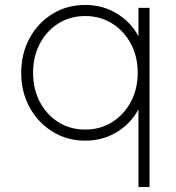

<svg xmlns="http://www.w3.org/2000/svg" viewBox="-20 -558 714 778"><path d="M541 200H586V-526H541V-411Q510 -469 453 -503.5Q396 -538 325 -538Q252 -538 193 -502Q134 -466 100 -403.5Q66 -341 66 -263Q66 -185 100 -123Q134 -61 193 -24.5Q252 12 325 12Q396 12 453 -22.5Q510 -57 541 -115ZM325 -33Q264 -33 216.5 -63Q169 -93 141.5 -145Q114 -197 114 -263Q114 -329 141.5 -381Q169 -433 216.5 -463Q264 -493 325 -493Q386 -493 434 -463Q482 -433 510 -381.5Q538 -330 538 -263Q538 -197 510 -145Q482 -93 434 -63Q386 -33 325 -33Z"/></svg>

Font: Plus Jakarta Sans ExtraLight
Style: Regular
Weight: 200
Designer: Gumpita Rahayu
Foundry: Tokotype
Version: Version 2.004; ttfautohint (v1.8.3)